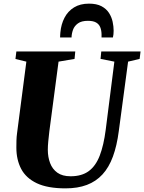

<svg xmlns="http://www.w3.org/2000/svg" viewBox="-20 -1026 793 1056"><path d="M684.5 -687 633.5 -306Q623 -224.5 601 -164.8Q579 -105 543.5 -66.5Q508 -28 457.8 -9Q407.5 10 340.5 10Q242 10 182.5 -18.2Q123 -46.5 96.5 -97Q70 -147.5 70 -214Q70 -233 70.5 -253.2Q71 -273.5 74 -295L125 -687L65 -701.5L70 -743H394L390 -702L302 -687L251.5 -304.5Q248 -275.5 245.5 -249Q243 -222.5 243 -202.5Q243 -162.5 255.5 -129.2Q268 -96 295.5 -76.2Q323 -56.5 368 -56.5Q429.5 -56.5 468 -84.8Q506.5 -113 528.5 -170Q550.5 -227 561.5 -313L609 -687L533 -702L537 -743H753L748 -702ZM469.5 -1006Q511.5 -1006 538.2 -991.8Q565 -977.5 579.5 -954.8Q594 -932 599.5 -906.2Q605 -880.5 605 -857Q605 -847 604 -837.2Q603 -827.5 601 -820H538.5Q538.5 -824 538.5 -828.8Q538.5 -833.5 538.5 -838.5Q538 -860 531.2 -876.5Q524.5 -893 508.5 -902.2Q492.5 -911.5 463.5 -911.5Q428 -911.5 408.5 -897.2Q389 -883 381.5 -862Q374 -841 373.5 -820H310.5Q310.5 -827 311 -833.5Q311.5 -840 312 -847Q316 -892.5 334.8 -928.5Q353.5 -964.5 387.2 -985.2Q421 -1006 469.5 -1006Z"/></svg>

Font: Merriweather 60pt Black
Style: Italic
Weight: 900
Italic angle: -7.8°
Version: Version 2.101